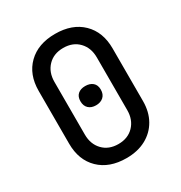

<svg xmlns="http://www.w3.org/2000/svg" viewBox="-175 -867 949 1004"><g transform="rotate(-30 300.0 -365.0)"><path d="M300 10Q197 10 137 -48.5Q77 -107 77 -206V-524Q77 -623 137 -681.5Q197 -740 300 -740Q403 -740 463 -681.5Q523 -623 523 -524V-206Q523 -141 495.5 -92.5Q468 -44 418 -17Q368 10 300 10ZM300 -75Q358 -75 393 -111.5Q428 -148 428 -206V-524Q428 -582 393 -618.5Q358 -655 300 -655Q242 -655 207 -618.5Q172 -582 172 -524V-206Q172 -148 207 -111.5Q242 -75 300 -75ZM300 -309Q272 -309 255.5 -324.5Q239 -340 239 -368Q239 -396 255.5 -410.5Q272 -425 300 -425Q328 -425 345 -410.5Q362 -396 362 -368Q362 -340 345 -324.5Q328 -309 300 -309Z"/></g></svg>

Font: JetBrainsMono NFM Medium
Style: Regular
Weight: 500
Monospace: yes
Designer: Philipp Nurullin, Konstantin Bulenkov
Foundry: JetBrains
Version: Version 2.304; ttfautohint (v1.8.4.7-5d5b);Nerd Fonts 3.3.0